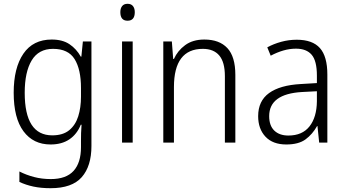

<svg xmlns="http://www.w3.org/2000/svg" viewBox="-20 -750 1818 1010"><path d="M252 -542Q309 -542 345.5 -517.5Q382 -493 405 -452H408L416 -532H461V18Q461 124 410 182Q359 240 246 240Q196 240 156 231.5Q116 223 82 207V152Q117 170 158.5 181Q200 192 247 192Q328 192 367 149Q406 106 406 24V-8Q406 -28 406.5 -49.5Q407 -71 409 -94H405Q385 -44 345 -17Q305 10 246 10Q155 10 103.5 -59.5Q52 -129 52 -262Q52 -393 103 -467.5Q154 -542 252 -542ZM259 -493Q183 -493 146.5 -432Q110 -371 110 -262Q110 -38 255 -38Q311 -38 344 -65Q377 -92 391.5 -138Q406 -184 406 -241V-287Q406 -385 372.5 -439Q339 -493 259 -493Z M651 -730Q670 -730 679.5 -718Q689 -706 689 -686Q689 -641 651 -641Q613 -641 613 -686Q613 -706 622.5 -718Q632 -730 651 -730ZM678 -532V0H622V-532Z M1055 -542Q1134 -542 1176 -497Q1218 -452 1218 -356V0H1163V-349Q1163 -423 1133.5 -458Q1104 -493 1047 -493Q895 -493 895 -292V0H839V-532H884L891 -440H895Q914 -483 954 -512.5Q994 -542 1055 -542Z M1541 -541Q1624 -541 1663 -497Q1702 -453 1702 -358V0H1659L1650 -87H1648Q1624 -44 1587.5 -17Q1551 10 1486 10Q1415 10 1376.5 -31Q1338 -72 1338 -139Q1338 -219 1395.5 -260.5Q1453 -302 1563 -308L1647 -313V-352Q1647 -430 1619.5 -462Q1592 -494 1537 -494Q1504 -494 1471 -484.5Q1438 -475 1404 -457L1386 -501Q1419 -519 1459 -530Q1499 -541 1541 -541ZM1569 -266Q1396 -256 1396 -139Q1396 -89 1423 -63Q1450 -37 1497 -37Q1570 -37 1608 -85Q1646 -133 1647 -217V-270Z"/></svg>

Font: Noto Sans Tamil SemiCondensed Light
Style: Regular
Weight: 300
Width: 4
Designer: Jelle Bosma - Monotype Design Team
Foundry: Monotype Imaging Inc.
Version: Version 2.004; ttfautohint (v1.8.4.7-5d5b)